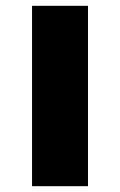

<svg xmlns="http://www.w3.org/2000/svg" viewBox="-20 -480 412 659"><path d="M282 -460V159H90V-460Z"/></svg>

Font: Genos Thin Black
Style: Regular
Weight: 900
Version: Version 1.010